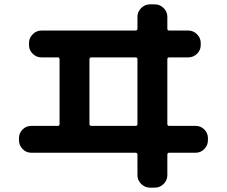

<svg xmlns="http://www.w3.org/2000/svg" viewBox="-20 -800 1040 880"><path d="M390 -528V-232Q390 -223 399 -223H601Q610 -223 610 -232V-528Q610 -537 601 -537H399Q390 -537 390 -528ZM123 -100Q100 -100 83.5 -117Q67 -134 67 -157V-167Q67 -190 83.5 -206.5Q100 -223 123 -223H245Q253 -223 253 -232V-528Q253 -537 245 -537H170Q147 -537 130 -553.5Q113 -570 113 -593V-603Q113 -626 130 -643Q147 -660 170 -660H601Q610 -660 610 -669V-723Q610 -746 627 -763Q644 -780 667 -780H690Q713 -780 730 -763Q747 -746 747 -723V-669Q747 -660 755 -660H843Q866 -660 883 -643Q900 -626 900 -603V-593Q900 -570 883 -553.5Q866 -537 843 -537H755Q747 -537 747 -528V-232Q747 -223 755 -223H877Q900 -223 916.5 -206.5Q933 -190 933 -167V-157Q933 -134 916.5 -117Q900 -100 877 -100H755Q747 -100 747 -91V3Q747 26 730 43Q713 60 690 60H667Q644 60 627 43Q610 26 610 3V-91Q610 -100 601 -100Z"/></svg>

Font: Rounded Mplus 1c Bold
Style: Bold
Weight: 700
Version: Version 1.059.20150529